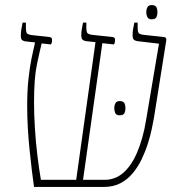

<svg xmlns="http://www.w3.org/2000/svg" viewBox="-20 -736 727 756"><path d="M114 0Q110 -27 105.5 -64.5Q101 -102 96.5 -145.5Q92 -189 89.5 -233.5Q87 -278 87 -318Q87 -377 92 -424Q97 -471 104.5 -507.5Q112 -544 118 -569L81 -573Q74 -574 69.5 -576.5Q65 -579 63.5 -583.5Q62 -588 62 -595Q62 -608 64 -620.5Q66 -633 69 -647H82V-629Q82 -610 86 -605Q90 -600 104 -598L176 -590Q181 -589 183 -586.5Q185 -584 185 -579Q185 -573 184 -569Q183 -565 181 -561L144 -565Q137 -537 125.5 -483Q114 -429 114 -334Q114 -285 117.5 -229.5Q121 -174 127.5 -121.5Q134 -69 141 -28H280L356 -570L319 -574Q308 -576 304 -581Q300 -586 300 -596Q300 -609 302 -621Q304 -633 307 -647H320V-629Q320 -611 324 -606Q328 -601 342 -599L424 -590Q429 -589 431 -586.5Q433 -584 433 -579Q433 -573 432 -569Q431 -565 429 -561L383 -566L307 -28H393Q413 -28 431.5 -35Q450 -42 465.5 -55.5Q481 -69 495 -89.5Q509 -110 520 -136Q531 -162 540 -193.5Q549 -225 555 -262L606 -564L521 -574Q510 -576 506 -581Q502 -586 502 -596Q502 -609 504 -621Q506 -633 509 -647H522V-629Q522 -611 526 -606Q530 -601 544 -599L626 -590Q629 -590 631 -588.5Q633 -587 634 -584.5Q635 -582 635 -579L586 -271Q583 -254 577.5 -228Q572 -202 562.5 -171.5Q553 -141 538.5 -110.5Q524 -80 503.5 -55Q483 -30 455 -15Q427 0 390 0ZM430 -310Q430 -321 434.5 -329.5Q439 -338 451 -338Q466 -338 470 -329.5Q474 -321 474 -310Q474 -299 470 -290.5Q466 -282 451 -282Q438 -282 434 -290.5Q430 -299 430 -310ZM577 -660Q565 -660 560.5 -668.5Q556 -677 556 -688Q556 -699 560.5 -707.5Q565 -716 577 -716Q592 -716 596 -707.5Q600 -699 600 -688Q600 -677 596 -668.5Q592 -660 577 -660Z"/></svg>

Font: Noto Serif Hebrew Thin
Style: Regular
Weight: 250
Version: Version 2.003